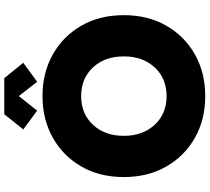

<svg xmlns="http://www.w3.org/2000/svg" viewBox="-61 -906 981 899"><g transform="rotate(-90 429.5 -456.5)"><path d="M429 -167Q512 -167 563.5 -223Q615 -279 615 -367Q615 -456 563.5 -511.5Q512 -567 429 -567Q346 -567 294.5 -511.5Q243 -456 243 -367Q243 -279 294.5 -223Q346 -167 429 -167ZM429 14Q320 14 234.5 -34Q149 -82 99.5 -168Q50 -254 50 -367Q50 -481 99.5 -566.5Q149 -652 234.5 -700Q320 -748 429 -748Q538 -748 623.5 -700Q709 -652 758.5 -566.5Q808 -481 808 -367Q808 -254 758.5 -168Q709 -82 623.5 -34Q538 14 429 14ZM496 -773 429 -859 361 -773 273 -838 344 -927H513L585 -838Z"/></g></svg>

Font: YamahaIndonesia935. App XBold
Style: Regular
Weight: 800
Designer: Dalton Maag Ltd
Foundry: Dalton Maag Ltd
Version: Version 1.002; January 01, 2024; Regular/Italic